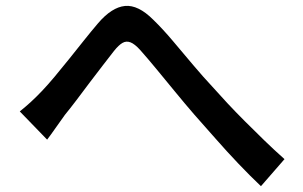

<svg xmlns="http://www.w3.org/2000/svg" viewBox="-20 -668 1040 660"><path d="M48 -285Q68 -301 86 -317.5Q104 -334 125 -356Q144 -376 167.5 -404Q191 -432 217 -464.5Q243 -497 268.5 -529Q294 -561 317 -588Q364 -643 409.5 -647.5Q455 -652 507 -600Q539 -569 574 -527.5Q609 -486 644 -444.5Q679 -403 710 -370Q733 -344 761.5 -313.5Q790 -283 822.5 -250.5Q855 -218 889 -185Q923 -152 958 -121L877 -28Q840 -63 799.5 -105.5Q759 -148 720.5 -192Q682 -236 648 -274Q616 -311 582 -352.5Q548 -394 517 -431.5Q486 -469 462 -496Q443 -517 428.5 -522.5Q414 -528 401 -520.5Q388 -513 372 -493Q356 -472 334 -444Q312 -416 288.5 -384.5Q265 -353 243 -324Q221 -295 203 -273Q187 -251 171 -228Q155 -205 142 -188Z"/></svg>

Font: Noto Sans SC Medium
Style: Regular
Weight: 500
Designer: Ryoko NISHIZUKA  (kana, bopomofo & ideographs); Paul D. Hunt (Latin, Greek & Cyrillic); Sandoll Communications , Soo-you
Foundry: Adobe
Version: Version 2.004-H2;hotconv 1.0.118;makeotfexe 2.5.65603